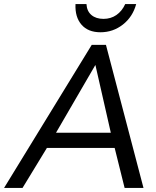

<svg xmlns="http://www.w3.org/2000/svg" viewBox="-72 -926 769 946"><path d="M493 -197 542 0H635L450 -705H380L-52 0H39L159 -197ZM398 -606 474 -272H204ZM438 -833Q401 -833 378.5 -852Q356 -871 354 -906H300Q297 -842 329.5 -804.5Q362 -767 423 -767Q485 -767 533.5 -805Q582 -843 599 -906H545Q529 -871 501.5 -852Q474 -833 438 -833Z"/></svg>

Font: Geom Light
Style: Italic
Weight: 300
Italic angle: -10°
Version: Version 1.102